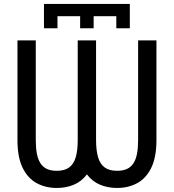

<svg xmlns="http://www.w3.org/2000/svg" viewBox="-20 -937 880 972"><path d="M271 -855H568.8V-917H271ZM202.6 -793.9H271V-917H202.6ZM568.8 -793.9H637.2V-917H568.8ZM385.7 -793.9H454.1V-917H385.7ZM466.3 -732.4V-228.5Q466.3 -175.3 476.6 -140.6Q486.8 -106 510.3 -89.1Q533.7 -72.3 572.8 -72.3Q602.1 -72.3 622.3 -81.5Q642.6 -90.8 655.3 -110.1Q668 -129.4 673.6 -158.9Q679.2 -188.5 679.2 -228.5V-732.4H772V-228.5Q772 -140.6 745.6 -87.2Q719.2 -33.7 674.1 -9.5Q628.9 14.6 572.8 14.6Q526.4 14.6 486.8 -1.7Q447.3 -18.1 419.9 -54.2Q393.1 -18.1 353.5 -1.7Q314 14.6 267.6 14.6Q211.4 14.6 166.3 -9.5Q121.1 -33.7 94.7 -87.2Q68.4 -140.6 68.4 -228.5V-732.4H161.1V-228.5Q161.1 -188.5 166.7 -158.9Q172.4 -129.4 185.1 -110.1Q197.8 -90.8 218 -81.5Q238.3 -72.3 267.6 -72.3Q306.6 -72.3 329.8 -89.1Q353 -106 363.3 -140.6Q373.5 -175.3 373.5 -228.5V-732.4Z"/></svg>

Font: Giphurs SC
Style: Regular
Weight: 400
Version: Version 0.920